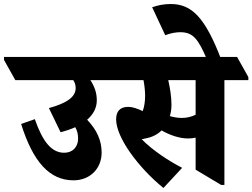

<svg xmlns="http://www.w3.org/2000/svg" viewBox="-90 -910 1254 954"><path d="M275 -14C357 -14 415 -72 415 -152C415 -212 391 -265 343 -315C374 -342 391 -374 391 -412C391 -451 378 -483 359 -512H522V-527L466 -627H-70V-612L-14 -512H274C282 -500 286 -487 286 -472C286 -428 241 -397 153 -373L211 -253C238 -260 262 -268 284 -278C294 -260 298 -243 298 -221C298 -181 272 -151 229 -151C166 -151 122 -206 83 -318L15 -294C74 -105 157 -14 275 -14Z M722 24 815 -76C744 -113 670 -162 614 -218C619 -219 625 -220 632 -222C666 -228 693 -242 713 -262C752 -239 802 -222 843 -222C857 -222 870 -223 882 -226V-67L1009 9H1025V-512H1144V-527L1088 -627H382V-612L438 -512H623C628 -485 631 -458 631 -435C631 -405 627 -379 619 -358C592 -371 568 -379 547 -379C506 -379 487 -356 487 -317C487 -226 598 -77 722 24ZM762 -389C762 -430 755 -471 746 -512H882V-340C862 -330 839 -324 813 -324C792 -324 772 -328 754 -333C759 -350 762 -369 762 -389Z M938 -615H1009C930 -821 864 -890 759 -890C726 -890 698 -885 666 -874L731 -735C757 -745 783 -750 806 -750C836 -750 860 -742 880 -720C900 -698 917 -665 938 -615Z"/></svg>

Font: Noto Serif Devanagari Condensed Black
Style: Regular
Weight: 900
Width: 3
Designer: Universal Thirst, Indian Type Foundry and the Monotype Design Team
Foundry: Monotype Imaging Inc.
Version: Version 2.004